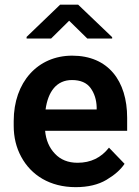

<svg xmlns="http://www.w3.org/2000/svg" viewBox="-20 -770 578 800"><path d="M295.4 9.8C346.7 9.8 389.6 -0.5 423.3 -20.5C457 -40.5 482.4 -62.5 499 -87.4L434.1 -154.8C401.4 -112.8 357.9 -91.8 303.2 -91.8C263.7 -91.8 232.4 -104.5 209 -129.4C185.1 -154.3 171.4 -186.5 168 -225.1H509.8V-279.3C509.8 -432.6 431.2 -538.1 280.8 -538.1C137.2 -538.1 37.1 -427.7 37.1 -265.6V-246.1C37.1 -198.2 47.4 -155.3 68.4 -116.7C109.9 -39.6 188.5 9.8 295.4 9.8ZM279.8 -436.5C315.4 -436.5 341.3 -425.3 357.4 -403.3C373.5 -380.9 381.8 -354.5 382.8 -323.7V-314H169.9C180.2 -388.7 215.8 -436.5 279.8 -436.5ZM230.5 -750.5 90.8 -616.2V-609.4H192.9L268.1 -683.6L343.8 -609.4H447.3V-615.2L305.7 -750.5Z"/></svg>

Font: Vazirmatn SemiBold
Style: Regular
Weight: 600
Designer: Saber Rastikerdar
Foundry: Saber Rastikerdar
Version: Version 33.003